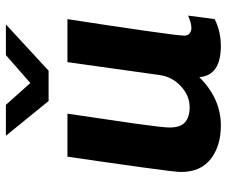

<svg xmlns="http://www.w3.org/2000/svg" viewBox="-79 -681 770 652"><g transform="rotate(-90 306.0 -355.0)"><path d="M199 -164Q199 -127 217 -111.5Q235 -96 268 -96Q307 -96 339 -125.5Q371 -155 377 -197L421 -511H567Q542 -349 526.5 -240Q511 -131 511 -114Q511 -102 519 -96Q527 -90 537 -90Q547 -90 559.5 -94Q572 -98 579 -101L567 -11Q525 10 476 10Q376 10 370 -63Q297 10 206 10Q136 10 92 -24.5Q48 -59 48 -125Q48 -145 63.5 -255.5Q79 -366 84 -401L100 -511H246Q226 -378 212.5 -282.5Q199 -187 199 -164ZM350 -637 445 -720H549L392 -575H289L171 -720H276Z"/></g></svg>

Font: Chivo
Style: Bold Italic
Weight: 700
Italic angle: -8.05°
Designer: Hector Gatti
Foundry: Omnibus-Type
Version: Version 1.007